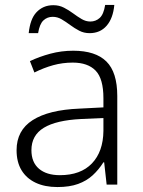

<svg xmlns="http://www.w3.org/2000/svg" viewBox="-20 -746 576 776"><path d="M276 -541Q366 -541 410 -497.5Q454 -454 454 -358V0H411L401 -90H398Q379 -60 354.5 -37.5Q330 -15 295.5 -2.5Q261 10 212 10Q161 10 124 -7.5Q87 -25 67 -58Q47 -91 47 -139Q47 -219 112 -260.5Q177 -302 301 -307L398 -312V-349Q398 -428 366.5 -460.5Q335 -493 274 -493Q233 -493 195 -482.5Q157 -472 119 -453L101 -499Q139 -517 183.5 -529Q228 -541 276 -541ZM308 -265Q207 -260 157 -229.5Q107 -199 107 -139Q107 -90 137.5 -64Q168 -38 222 -38Q306 -38 351.5 -85.5Q397 -133 398 -217V-269ZM96 -612Q99 -640 106.5 -661Q114 -682 127 -696Q140 -710 157 -717.5Q174 -725 196 -725Q219 -725 238.5 -715Q258 -705 275.5 -692Q293 -679 310 -669Q327 -659 345 -659Q367 -659 383 -673.5Q399 -688 405 -726H442Q437 -672 411 -642Q385 -612 342 -612Q319 -612 300 -622Q281 -632 263.5 -645Q246 -658 229 -668Q212 -678 193 -678Q171 -678 155.5 -663.5Q140 -649 134 -612Z"/></svg>

Font: Noto Sans Khmer Light
Style: Regular
Weight: 300
Version: Version 2.003